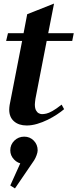

<svg xmlns="http://www.w3.org/2000/svg" viewBox="-20 -691 436 1083"><path d="M130.6 16.8Q85.8 16.8 58.9 -6.8Q32 -30.4 32 -72.6Q32 -78.8 32.7 -85.4Q33.4 -92 34.4 -99L104.8 -460.2H14.6L25 -503.8H113L133.4 -610.8L284.8 -670.8L252 -503.8H396L387.4 -460.2H243.4L180 -134Q179 -125 177.8 -117Q176.6 -109 176.6 -102.2Q176.6 -80.6 183.1 -68.6Q189.6 -56.6 199.2 -51.9Q208.8 -47.2 216.6 -47.2Q227.4 -47.2 241.1 -50.2Q254.8 -53.2 275.4 -64.6Q296 -76 327.6 -100.8L341.6 -75.2Q325.6 -61.4 301.3 -45.3Q277 -29.2 248.3 -15.1Q219.6 -1 189.2 7.9Q158.8 16.8 130.6 16.8ZM64.4 371.8 38 355.2 110 195.6V233Q80.2 231 59.1 208.6Q38 186.2 38 157Q38 124.6 61 102.2Q84 79.8 116.8 79.8Q148.6 79.8 170.5 102.2Q192.4 124.6 192.4 157Q192.4 168 186.4 184.4Q180.4 200.8 172.6 213.2Z"/></svg>

Font: Wittgenstein
Style: Italic
Weight: 400
Italic angle: -11°
Designer: Jörg Drees
Foundry: Jörg Drees
Version: Version 1.500